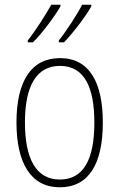

<svg xmlns="http://www.w3.org/2000/svg" viewBox="-20 -786 507 816"><path d="M368 -759V-766H329C310 -728 263 -655 230 -614V-606H252C291 -646 348 -722 368 -759ZM237 -759V-766H198C177 -728 133 -658 98 -614V-606H120C161 -646 216 -722 237 -759ZM417 -265C417 -431 363 -539 235 -539C113 -539 50 -441 50 -266C50 -90 113 10 234 10C357 10 417 -89 417 -265ZM86 -266C86 -419 134 -506 235 -506C341 -506 381 -411 381 -265C381 -108 335 -23 234 -23C133 -23 86 -112 86 -266Z"/></svg>

Font: Noto Sans Bengali Condensed ExtraLight
Style: Regular
Weight: 200
Width: 3
Designer: Joana Ranito - Universal Thirst; Jelle Bosma - Monotype Design Team
Foundry: Universal Thirst ehf.
Version: Version 3.000